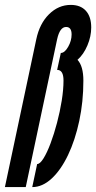

<svg xmlns="http://www.w3.org/2000/svg" viewBox="-36 -763 392 783"><path d="M-16 0H69L197 -603Q208 -653 233.5 -653Q256 -653 256 -622.5Q256 -596.5 241.8 -571.8Q227.5 -547 212 -547L197 -478Q223 -478 223 -434.5Q223 -398 215.8 -352.8Q208.5 -307.5 196.5 -262Q184.5 -216.5 170.2 -178.5Q156 -140.5 141.5 -117.2Q127 -94 115.5 -94L95.5 0Q137 0 174.8 -35Q212.5 -70 241.5 -130.8Q270.5 -191.5 287.2 -269.8Q304 -348 304 -434Q304 -493.5 280 -519Q305 -541 320.5 -577.8Q336 -614.5 336 -651Q336 -695 314.2 -719Q292.5 -743 252.5 -743Q202.5 -743 164 -705Q125.5 -667 112 -603Z"/></svg>

Font: League Gothic SemiCondensed Italic
Style: Regular
Weight: 400
Width: 4
Designer: The League of Moveable Type
Version: Version 1.600; ttfautohint (v1.8.3)